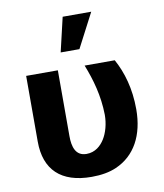

<svg xmlns="http://www.w3.org/2000/svg" viewBox="-87 -851 794 932"><g transform="rotate(-10 310.0 -385.0)"><path d="M289.8 10C337.5 10 378.2 2.7 411.9 -12C508.2 -53.9 559.3 -148.1 559.3 -276C559.3 -377.5 534.7 -460.7 497.7 -528H349.2C378.8 -453.4 402.6 -370.8 404.2 -276C404.2 -231.2 392.1 -188.2 373.4 -158.5C356.1 -131 327.9 -104 284.3 -104C230.2 -104 217.2 -151.5 217.2 -203V-528H61V-204C61 -65.4 138.8 10 289.8 10ZM285.4 -780 245.8 -611H338.2L426.2 -780Z"/></g></svg>

Font: Asimov
Style: Wid
Weight: 500
Designer: Google
Version: Version 2.000980; 2014